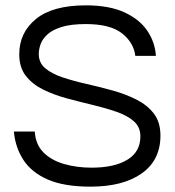

<svg xmlns="http://www.w3.org/2000/svg" viewBox="-20 -690 655 718"><path d="M318 8Q220 8 159 -18.5Q98 -45 67.5 -92Q37 -139 32 -198H110Q113 -150 142 -120.5Q171 -91 218.5 -77Q266 -63 323 -63Q407 -63 456 -92.5Q505 -122 505 -180Q505 -215 480.5 -236.5Q456 -258 415.5 -272Q375 -286 327 -297.5Q279 -309 230.5 -322Q182 -335 141.5 -355Q101 -375 76.5 -406.5Q52 -438 52 -487Q52 -568 114.5 -619Q177 -670 301 -670Q389 -670 446 -643.5Q503 -617 531.5 -574Q560 -531 563 -481H486Q480 -531 436 -565.5Q392 -600 301 -600Q245 -600 210 -589Q175 -578 156.5 -560.5Q138 -543 131.5 -524Q125 -505 125 -488Q125 -455 149.5 -434.5Q174 -414 214.5 -400.5Q255 -387 304 -376Q353 -365 401.5 -351.5Q450 -338 490.5 -317.5Q531 -297 555.5 -265Q580 -233 580 -183Q580 -91 510 -41.5Q440 8 318 8Z"/></svg>

Font: Questrial
Style: Regular
Weight: 400
Designer: Joe Prince, Laura Meseguer
Foundry: Joe Prince, Laura Meseguer
Version: Version 2.000; ttfautohint (v1.8.3)